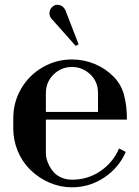

<svg xmlns="http://www.w3.org/2000/svg" viewBox="-20 -779 588 811"><path d="M284.2 12.2Q235.4 12.2 189.9 -7.1Q144.5 -26.4 108.9 -61Q73.7 -95.2 54.9 -141.1Q36.1 -187 36.1 -235.8V-279.8Q36.1 -347.2 69.3 -404.3Q102.5 -461.4 159.7 -494.6Q216.8 -527.8 284.2 -527.8Q333.5 -527.8 378.9 -509.3Q424.3 -490.7 459 -456.1Q491.7 -423.3 503.9 -378.2Q516.1 -333 516.1 -273.9H173.8V-129.9Q173.8 -120.1 177 -107.4Q180.2 -94.7 188.2 -78.9Q196.3 -63 208 -50.3Q219.7 -37.6 239.7 -28.8Q259.8 -20 284.2 -20Q351.1 -20 404.3 -56.4Q457.5 -92.8 482.9 -151.9L511.2 -137.2Q482.4 -70.8 420.4 -29.3Q358.4 12.2 284.2 12.2ZM173.8 -306.2H394V-386.2Q394 -434.6 360.8 -465.3Q327.6 -496.1 284.2 -496.1Q238.3 -496.1 206.1 -464.1Q173.8 -432.1 173.8 -386.2ZM195.8 -702.1Q187.5 -713.4 189.2 -727.5Q190.9 -741.7 202.1 -751Q212.4 -761.2 229.5 -758.1Q246.6 -754.9 255.9 -736.8L312 -591.8L299.8 -585Z"/></svg>

Font: Fin Serif Display
Style: Italic
Weight: 400
Designer: J. Blake Harris
Version: Version 1.006;FEAKit 1.0